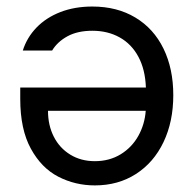

<svg xmlns="http://www.w3.org/2000/svg" viewBox="-20 -561 593 588"><path d="M510.7 -269.5Q510.7 -188.5 480.7 -125.7Q450.7 -63 396.2 -28.1Q341.8 6.8 270.5 6.8Q210.4 6.8 158.7 -19.8Q106.9 -46.4 74.5 -105.7Q42 -165 42 -257.8V-293H426.8Q424.8 -348.1 403.8 -387.2Q382.8 -426.3 346.4 -446.5Q310.1 -466.8 262.7 -466.8Q217.8 -466.8 186.8 -450Q155.8 -433.1 139.6 -406.2H49.8Q62.5 -446.3 92 -476.8Q121.6 -507.3 165.3 -524.2Q209 -541 262.7 -541Q338.4 -541 394.5 -507.3Q450.7 -473.6 480.7 -412.1Q510.7 -350.6 510.7 -269.5ZM270.5 -67.4Q314.9 -67.4 349.4 -88.4Q383.8 -109.4 403.6 -144.8Q423.3 -180.2 426.3 -221.7H127Q127 -177.2 144.8 -142.3Q162.6 -107.4 195.3 -87.4Q228 -67.4 270.5 -67.4Z"/></svg>

Font: Pretendard Std
Style: Regular
Weight: 400
Designer: Base glyphs from Inter by Rasmus Andersson; Hangeul glyphs from Noto Sans CJK(Source Han Sans) by Jang Soo-young and Kan
Foundry: Kil Hyung-jin
Version: Version 1.309